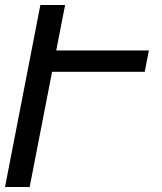

<svg xmlns="http://www.w3.org/2000/svg" viewBox="-25 -749 647 769"><path d="M136.7 -729H235.8L200.2 -546.9H571.3L554.7 -461.4H183.6L93.8 0H-4.9Z"/></svg>

Font: Hack
Style: Italic
Weight: 400
Italic angle: -11°
Monospace: yes
Designer: Christopher Simpkins
Foundry: Christopher Simpkins
Version: Version 2.019; ttfautohint (v1.4.1) -l 4 -r 80 -G 350 -x 0 -